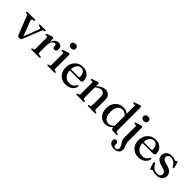

<svg xmlns="http://www.w3.org/2000/svg" viewBox="254 -2132 3759 3759"><g transform="rotate(45 2133.0 -253.0)"><path d="M287.5 5.5H251.5Q239.5 5.5 231.2 -0.8Q223 -7 218 -19.5L67.5 -397Q59.5 -416 53.8 -422.8Q48 -429.5 40 -431L21 -435Q12 -437.5 8.5 -441.2Q5 -445 5 -451.5Q5 -458.5 10.5 -462.8Q16 -467 25.5 -467H226.5Q247 -467 247 -451.5Q247 -445.5 243.2 -441.5Q239.5 -437.5 229.5 -435.5L208.5 -431.5Q183.5 -427 179 -416.2Q174.5 -405.5 185.5 -377.5L311.5 -51L289 -38L419 -376.5Q430 -405 425.2 -416.2Q420.5 -427.5 396 -431.5L374.5 -435.5Q365 -437.5 361 -441.2Q357 -445 357 -451.5Q357 -459 362.5 -463Q368 -467 377.5 -467H516Q525.5 -467 531 -462.8Q536.5 -458.5 536.5 -451.5Q536.5 -445.5 533 -441.5Q529.5 -437.5 519.5 -435L501 -432Q491.5 -430 484 -419.8Q476.5 -409.5 466.5 -383.5L320.5 -17.5Q315 -4 306.5 0.8Q298 5.5 287.5 5.5Z M731 -259Q731 -330 751.8 -378.5Q772.5 -427 805.8 -452Q839 -477 876.5 -477Q921 -477 945.5 -452.5Q970 -428 970 -384.5Q970 -350.5 955.2 -333Q940.5 -315.5 917.5 -315.5Q894.5 -315.5 881.8 -328.5Q869 -341.5 869 -364.5V-381.5Q869 -398.5 861 -406.8Q853 -415 835 -415Q813.5 -415 793.2 -397.8Q773 -380.5 760.2 -346Q747.5 -311.5 747.5 -259ZM742 -449 747.5 -327.5V-65.5Q747.5 -53.5 753 -47.2Q758.5 -41 772 -39L817 -32.5Q827 -31.5 831.8 -27.2Q836.5 -23 836.5 -15.5Q836.5 -8.5 831 -4.2Q825.5 0 815 0H604Q593.5 0 588.5 -4.2Q583.5 -8.5 583.5 -15.5Q583.5 -21.5 587.5 -25.5Q591.5 -29.5 599.5 -31.5L624 -37Q633.5 -39.5 638.2 -45.8Q643 -52 643 -65V-380Q643 -390.5 639.5 -395.2Q636 -400 628 -401L593.5 -402.5Q585.5 -403.5 582 -407Q578.5 -410.5 578.5 -415.5Q578.5 -421.5 582.5 -425.8Q586.5 -430 597 -433.5L681.5 -462Q700 -469 709 -471Q718 -473 723.5 -473Q732 -473 736.5 -467.5Q741 -462 742 -449Z M1192 -449V-65.5Q1192 -52.5 1197 -46Q1202 -39.5 1211.5 -37L1234.5 -32Q1243 -29.5 1247 -25.5Q1251 -21.5 1251 -15.5Q1251 -8.5 1246 -4.2Q1241 0 1230 0H1049Q1038.5 0 1033.2 -4.2Q1028 -8.5 1028 -15.5Q1028 -21 1032 -25Q1036 -29 1044 -31.5L1068.5 -37Q1078 -39.5 1083 -46Q1088 -52.5 1088 -65V-380.5Q1088 -391 1084.5 -395.8Q1081 -400.5 1072.5 -401.5L1038.5 -403Q1030.5 -404 1027 -407.5Q1023.5 -411 1023.5 -416Q1023.5 -422.5 1027.5 -426.2Q1031.5 -430 1041.5 -434L1127.5 -463.5Q1143 -469 1152 -471.2Q1161 -473.5 1167.5 -473.5Q1180 -473.5 1186 -467Q1192 -460.5 1192 -449ZM1129.5 -565.5Q1098 -565.5 1078.2 -583.2Q1058.5 -601 1058.5 -628.5Q1058.5 -656.5 1078.2 -674Q1098 -691.5 1129.5 -691.5Q1161.5 -691.5 1181.5 -674Q1201.5 -656.5 1201.5 -628.5Q1201.5 -601 1181.5 -583.2Q1161.5 -565.5 1129.5 -565.5Z M1753.5 -290Q1753.5 -268.5 1741 -257.2Q1728.5 -246 1704 -246H1385.5V-276H1624Q1647.5 -276 1647.5 -296.5Q1647.5 -365 1618.8 -402.8Q1590 -440.5 1542.5 -440.5Q1504.5 -440.5 1475.8 -418.8Q1447 -397 1431 -357.2Q1415 -317.5 1415 -263Q1415 -163.5 1462.5 -111.8Q1510 -60 1586.5 -60Q1636 -60 1672.2 -83Q1708.5 -106 1723 -144Q1729 -151.5 1733 -154.5Q1737 -157.5 1741.5 -157.5Q1748 -157.5 1751 -152Q1754 -146.5 1753.5 -139Q1750.5 -97.5 1724 -63.2Q1697.5 -29 1653.2 -8.8Q1609 11.5 1553 11.5Q1483.5 11.5 1430.8 -17.8Q1378 -47 1348.2 -100Q1318.5 -153 1318.5 -224.5Q1318.5 -297.5 1347.5 -354.5Q1376.5 -411.5 1429.8 -444.2Q1483 -477 1556 -477Q1616.5 -477 1661 -453.2Q1705.5 -429.5 1729.5 -387.2Q1753.5 -345 1753.5 -290Z M1998.5 -449V-65.5Q1998.5 -52.5 2003.5 -46Q2008.5 -39.5 2018 -37L2041 -32Q2056 -27 2056 -16Q2056 0 2034 0H1855.5Q1845 0 1840 -4.2Q1835 -8.5 1835 -15.5Q1835 -21 1838.8 -25Q1842.5 -29 1851 -31.5L1875.5 -37Q1885 -39.5 1889.8 -46Q1894.5 -52.5 1894.5 -65V-380.5Q1894.5 -391 1891 -395.8Q1887.5 -400.5 1879.5 -401.5L1845 -403Q1837 -404 1833.5 -407.5Q1830 -411 1830 -416Q1830 -422.5 1834 -426.2Q1838 -430 1848.5 -434L1934.5 -463.5Q1949 -469 1958.2 -471.2Q1967.5 -473.5 1975 -473.5Q1987 -473.5 1992.8 -467Q1998.5 -460.5 1998.5 -449ZM1985 -344 1966.5 -362.5 1988 -381.5Q2047 -434.5 2091.5 -455.8Q2136 -477 2176.5 -477Q2239 -477 2277 -438Q2315 -399 2315 -331V-67.5Q2315 -53.5 2320.5 -46.5Q2326 -39.5 2336.5 -36.5L2358 -31.5Q2366 -29.5 2370 -25.5Q2374 -21.5 2374 -15.5Q2374 -8.5 2369 -4.2Q2364 0 2353 0H2174Q2152 0 2152 -16Q2152 -27 2167 -32L2191 -37Q2201.5 -39.5 2206.2 -46.8Q2211 -54 2211 -67.5V-315.5Q2211 -365.5 2186.2 -390.2Q2161.5 -415 2121 -415Q2096 -415 2067.2 -402.5Q2038.5 -390 2006 -362.5Z M2806.5 -80 2804 -83.5V-644.5Q2804 -655 2800.5 -659.8Q2797 -664.5 2788.5 -665.5L2754 -667Q2746 -668 2742.8 -671.5Q2739.5 -675 2739.5 -680Q2739.5 -686.5 2743.2 -690.2Q2747 -694 2757.5 -698L2843.5 -727.5Q2858.5 -733 2867.5 -735.2Q2876.5 -737.5 2884 -737.5Q2896 -737.5 2902 -731Q2908 -724.5 2908 -713V-65.5Q2908 -52.5 2912.8 -46Q2917.5 -39.5 2927 -37L2950.5 -32Q2959 -29.5 2963 -25.5Q2967 -21.5 2967 -15.5Q2967 -8.5 2961.8 -4.2Q2956.5 0 2946 0H2853.5Q2832 0 2819.2 -12.2Q2806.5 -24.5 2806.5 -47.5ZM2443 -222Q2443 -300.5 2474 -357.8Q2505 -415 2557.2 -446Q2609.5 -477 2673.5 -477Q2732.5 -477 2778 -448.5Q2823.5 -420 2851.5 -367.5L2828 -344Q2803.5 -388 2767.8 -411Q2732 -434 2691 -434Q2652 -434 2620.5 -412.2Q2589 -390.5 2570.8 -346Q2552.5 -301.5 2552.5 -234Q2552.5 -170.5 2569.8 -127.5Q2587 -84.5 2617.5 -62.8Q2648 -41 2686.5 -41Q2726 -41 2761.5 -63.8Q2797 -86.5 2827 -132L2842.5 -108Q2804 -51 2754.2 -19.8Q2704.5 11.5 2646 11.5Q2587.5 11.5 2541.8 -18.2Q2496 -48 2469.5 -100.8Q2443 -153.5 2443 -222Z M3206 -70Q3206 -44 3213 -20.5Q3220 3 3229.2 25.8Q3238.5 48.5 3245.5 70.8Q3252.5 93 3252.5 116.5Q3252.5 168.5 3215 200.5Q3177.5 232.5 3114.5 232.5Q3069.5 232.5 3038.8 218.5Q3008 204.5 2991.8 181.5Q2975.5 158.5 2975.5 131Q2975.5 102.5 2989.5 88Q3003.5 73.5 3027.5 73.5Q3050 73.5 3063.5 89Q3077 104.5 3077 130V153.5Q3077 178 3089.5 190.8Q3102 203.5 3126.5 203.5Q3153.5 203.5 3168.2 188.5Q3183 173.5 3183 145Q3183 124.5 3174.8 105.8Q3166.5 87 3154.5 68.2Q3142.5 49.5 3130.5 30.5Q3118.5 11.5 3110.2 -8.5Q3102 -28.5 3102 -49.5V-380.5Q3102 -391 3098.5 -395.8Q3095 -400.5 3086.5 -401.5L3052.5 -403Q3044.5 -404 3041 -407.5Q3037.5 -411 3037.5 -416Q3037.5 -422 3041.5 -426Q3045.5 -430 3055.5 -434L3141.5 -463.5Q3157 -469 3166.2 -471.2Q3175.5 -473.5 3182 -473.5Q3194 -473.5 3200 -467Q3206 -460.5 3206 -449ZM3140 -565.5Q3108.5 -565.5 3088.8 -583.2Q3069 -601 3069 -628.5Q3069 -656.5 3088.8 -674Q3108.5 -691.5 3140 -691.5Q3172 -691.5 3192 -674Q3212 -656.5 3212 -628.5Q3212 -601 3192 -583.2Q3172 -565.5 3140 -565.5Z M3767.5 -290Q3767.5 -268.5 3755 -257.2Q3742.5 -246 3718 -246H3399.5V-276H3638Q3661.5 -276 3661.5 -296.5Q3661.5 -365 3632.8 -402.8Q3604 -440.5 3556.5 -440.5Q3518.5 -440.5 3489.8 -418.8Q3461 -397 3445 -357.2Q3429 -317.5 3429 -263Q3429 -163.5 3476.5 -111.8Q3524 -60 3600.5 -60Q3650 -60 3686.2 -83Q3722.5 -106 3737 -144Q3743 -151.5 3747 -154.5Q3751 -157.5 3755.5 -157.5Q3762 -157.5 3765 -152Q3768 -146.5 3767.5 -139Q3764.5 -97.5 3738 -63.2Q3711.5 -29 3667.2 -8.8Q3623 11.5 3567 11.5Q3497.5 11.5 3444.8 -17.8Q3392 -47 3362.2 -100Q3332.5 -153 3332.5 -224.5Q3332.5 -297.5 3361.5 -354.5Q3390.5 -411.5 3443.8 -444.2Q3497 -477 3570 -477Q3630.5 -477 3675 -453.2Q3719.5 -429.5 3743.5 -387.2Q3767.5 -345 3767.5 -290Z M4023 -442.5Q3985.5 -442.5 3963.5 -423Q3941.5 -403.5 3941.5 -372.5Q3941.5 -353 3950.8 -337.2Q3960 -321.5 3983.5 -308.8Q4007 -296 4050.5 -284.5Q4118.5 -268.5 4157 -245.5Q4195.5 -222.5 4211.2 -193Q4227 -163.5 4227 -128Q4227 -65 4181.8 -26.8Q4136.5 11.5 4053.5 11.5Q4022.5 11.5 4002.2 6Q3982 0.5 3969 -5Q3956 -10.5 3946.5 -10.5Q3936.5 -10.5 3930.5 -5Q3924.5 0.5 3919 6Q3913.5 11.5 3905 11.5Q3898.5 11.5 3895 7.8Q3891.5 4 3888 -6L3852 -114Q3848 -127 3849.5 -135.5Q3851 -144 3860 -147Q3868.5 -150.5 3875 -147Q3881.5 -143.5 3887 -135Q3909 -93 3934.8 -68.5Q3960.5 -44 3989 -33.5Q4017.5 -23 4048 -23Q4095.5 -23 4119 -43.2Q4142.5 -63.5 4142.5 -96.5Q4142.5 -116.5 4132.5 -133Q4122.5 -149.5 4096.2 -163.5Q4070 -177.5 4021 -189.5Q3961 -204 3925.5 -225Q3890 -246 3874.2 -275.2Q3858.5 -304.5 3858.5 -343.5Q3858.5 -383 3878.2 -413Q3898 -443 3934 -460.2Q3970 -477.5 4018.5 -477.5Q4049.5 -477.5 4069 -471.2Q4088.5 -465 4101.2 -458.8Q4114 -452.5 4123.5 -452.5Q4133.5 -452.5 4139.8 -458.8Q4146 -465 4151.5 -471Q4157 -477 4164.5 -477Q4170 -477 4174 -473.2Q4178 -469.5 4180 -459.5L4208.5 -358Q4211.5 -344 4210.5 -335Q4209.5 -326 4200.5 -322.5Q4192 -319.5 4185.8 -324Q4179.5 -328.5 4172.5 -339.5Q4143.5 -395.5 4104 -419Q4064.5 -442.5 4023 -442.5Z"/></g></svg>

Font: Fraunces 28pt
Style: Regular
Weight: 400
Version: Version 1.000;[b76b70a41]